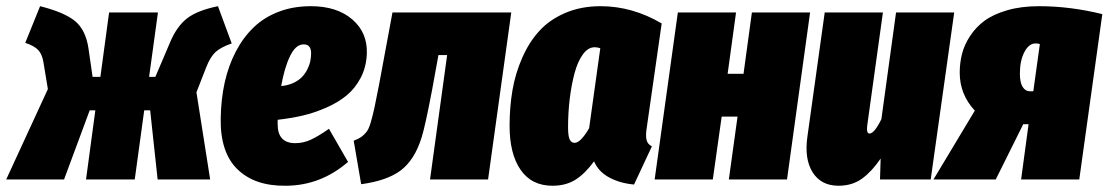

<svg xmlns="http://www.w3.org/2000/svg" viewBox="-52 -574 3545 614"><path d="M645 -554.2 689 -435.1Q653.8 -422.9 637.2 -407.5Q620.6 -392.1 607.9 -359.9L576.2 -278.8L620.1 0H452.1L428.2 -221.2H409.2L378.9 0H223.1L252.9 -221.2H234.9L152.8 0H-32.2L101.1 -289.1L86.9 -375Q83 -399.9 70.6 -413.6Q58.1 -427.2 28.8 -437L76.2 -554.2Q153.8 -534.7 188 -506.6Q222.2 -478.5 231 -418.9L244.1 -328.1H269L296.9 -534.2H453.1L424.8 -328.1H444.8L491.2 -437Q512.7 -488.8 545.4 -514.6Q578.1 -540.5 645 -554.2Z M941.9 -554.2Q1025.4 -554.2 1074.5 -512Q1123.5 -469.7 1121.1 -402.8Q1119.6 -359.9 1101.6 -325.4Q1083.5 -291 1056.2 -268.6Q1028.8 -246.1 990.7 -229.5Q952.6 -212.9 915.5 -204.3Q878.4 -195.8 835.9 -190.9V-176.8Q835.9 -116.2 892.1 -116.2Q918 -116.2 941.9 -127.2Q965.8 -138.2 1000 -162.1L1061 -56.2Q972.7 20 860.8 20Q762.2 21 707 -33Q651.9 -86.9 653.8 -195.8Q654.8 -257.3 666.7 -310.8Q678.7 -364.3 702.1 -409.2Q725.6 -454.1 759 -486.3Q792.5 -518.6 839.1 -536.4Q885.7 -554.2 941.9 -554.2ZM847.2 -298.8Q869.1 -300.8 886.2 -308.8Q903.3 -316.9 913.8 -327.9Q924.3 -338.9 931.2 -352.8Q938 -366.7 940.4 -379.2Q942.9 -391.6 942.9 -403.8Q942.9 -432.1 918.9 -432.1Q893.6 -432.1 875.5 -394.5Q857.4 -356.9 847.2 -298.8Z M1583 -534.2 1508.8 0H1323.2L1377.9 -397.9H1350.1L1330.1 -288.1Q1308.1 -171.9 1296.4 -134.8Q1273.9 -62 1228.5 -28.3Q1185.1 3.9 1103 15.1L1079.1 -124Q1094.7 -129.9 1103.3 -136Q1111.8 -142.1 1119.6 -151.6Q1127.4 -161.1 1133.5 -182.1Q1139.6 -203.1 1145.3 -228.8Q1150.9 -254.4 1160.2 -303.2L1203.1 -534.2Z M1868.7 -554.2Q1970.2 -554.2 2064 -499L2016.6 -168Q2012.2 -142.1 2015.4 -127.4Q2018.6 -112.8 2032.7 -106L1975.6 16.1Q1931.2 12.2 1896.5 -6.3Q1861.8 -24.9 1847.7 -58.1Q1819.3 -19 1788.6 0.5Q1757.8 20 1714.8 20Q1647.9 20 1612.8 -31Q1577.6 -82 1577.6 -171.9Q1577.6 -231.9 1586.9 -285.9Q1596.2 -339.8 1618.2 -389.6Q1640.1 -439.5 1672.9 -475.3Q1705.6 -511.2 1755.9 -532.7Q1806.2 -554.2 1868.7 -554.2ZM1849.6 -422.9Q1828.6 -422.9 1812 -400.1Q1795.4 -377.4 1785.4 -340.1Q1775.4 -302.7 1770 -258.3Q1764.6 -213.9 1764.6 -167Q1764.6 -138.7 1769.8 -127.9Q1774.9 -117.2 1785.6 -117.2Q1804.7 -117.2 1832 -164.1L1867.7 -419.9Q1858.9 -422.9 1849.6 -422.9Z M2278.8 0 2306.6 -201.2H2255.9L2227.5 0H2041.5L2115.7 -534.2H2301.8L2274.9 -337.9H2325.7L2352.5 -534.2H2538.6L2464.8 0Z M2629.4 20Q2573.7 20 2546.6 -23.2Q2519.5 -66.4 2530.3 -139.2L2585.4 -534.2H2771.5L2721.2 -171.9Q2718.3 -147 2728.5 -147Q2744.1 -147 2766.6 -192.9L2813.5 -534.2H2999.5L2924.3 0H2762.2L2764.2 -66.9Q2736.8 -26.4 2705.3 -3.2Q2673.8 20 2629.4 20Z M3270.5 -554.2Q3370.6 -554.2 3473.1 -528.8L3399.4 0H3213.4L3237.3 -176.8H3220.2L3132.3 0H2933.1L3065.4 -220.2Q3017.1 -272 3017.1 -341.8Q3017.1 -372.6 3024.4 -401.4Q3031.7 -430.2 3050 -458.5Q3068.4 -486.8 3096.4 -507.6Q3124.5 -528.3 3169.2 -541.3Q3213.9 -554.2 3270.5 -554.2ZM3259.3 -435.1Q3238.3 -435.1 3223.9 -407.5Q3209.5 -379.9 3209.5 -338.9Q3209.5 -310.1 3218.3 -296.1Q3227.1 -282.2 3241.2 -282.2H3252.4L3273.4 -433.1Q3267.6 -435.1 3259.3 -435.1Z"/></svg>

Font: Fira Sans Compressed Heavy
Style: Italic
Weight: 900
Width: 3
Italic angle: -8°
Designer: Carrois Corporate & Edenspiekermann AG
Foundry: Carrois Corporate GbR & Edenspiekermann AG
Version: Version 4.203;PS 004.203;hotconv 1.0.88;makeotf.lib2.5.64775